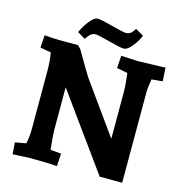

<svg xmlns="http://www.w3.org/2000/svg" viewBox="-126 -996 1053 1114"><g transform="rotate(15 401.0 -439.0)"><path d="M707 -542V0H572L247 -450V-193Q247 -167 256 -77L321 -71L316 5Q263 0 150 0L50 5L45 -65L111 -77Q120 -126 120 -163V-512Q120 -574 111 -623L46 -635L51 -710Q104 -705 151 -705H253L272 -685Q345 -559 360 -537L580 -230V-512Q580 -551 571 -623L506 -635L511 -710L611 -705L777 -710L782 -629L716 -623Q707 -569 707 -542ZM336 -792Q309 -792 288 -760L281 -750L234 -778Q250 -816 277 -849.5Q304 -883 324 -883Q344 -883 415.5 -864Q487 -845 503 -845Q530 -845 548 -874L554 -883L603 -855Q598 -844 589.5 -827Q581 -810 557.5 -782Q534 -754 513.5 -754Q493 -754 422.5 -773Q352 -792 336 -792Z"/></g></svg>

Font: Andada SC
Style: Bold
Weight: 700
Designer: Carolina Giovagnoli
Foundry: Carolina Giovagnoli
Version: Version 1.003